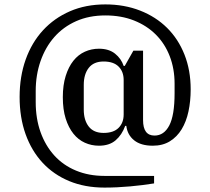

<svg xmlns="http://www.w3.org/2000/svg" viewBox="-20 -730 954 871"><path d="M454 121Q365 121 294 91.5Q223 62 173 8Q123 -46 96 -121.5Q69 -197 69 -290Q69 -383 96.5 -460Q124 -537 175 -592.5Q226 -648 297.5 -679Q369 -710 458 -710Q544 -710 615.5 -682Q687 -654 738 -603.5Q789 -553 817 -482Q845 -411 845 -325Q845 -271 835 -224.5Q825 -178 804 -143.5Q783 -109 750.5 -89Q718 -69 673 -69Q619 -69 588.5 -93.5Q558 -118 553 -159H548Q533 -118 504.5 -93.5Q476 -69 429 -69Q395 -69 365 -82.5Q335 -96 313 -123.5Q291 -151 278 -192Q265 -233 265 -289Q265 -344 278 -385.5Q291 -427 313 -454.5Q335 -482 365 -495.5Q395 -509 429 -509Q474 -509 502 -486.5Q530 -464 541 -431H546L585 -500H629V-185Q629 -115 681 -115Q724 -115 748 -161Q772 -207 772 -307V-350Q772 -418 750 -475Q728 -532 687 -573Q646 -614 588 -637Q530 -660 458 -660Q384 -660 325.5 -634Q267 -608 226.5 -562Q186 -516 164 -453Q142 -390 142 -317V-267Q142 -192 164 -130.5Q186 -69 226.5 -24.5Q267 20 325 44Q383 68 454 68H679V102Q631 110 571 115.5Q511 121 454 121ZM450 -127Q495 -127 518 -150Q541 -173 541 -211V-367Q541 -405 518 -428Q495 -451 450 -451Q405 -451 382.5 -422Q360 -393 360 -345V-233Q360 -185 382.5 -156Q405 -127 450 -127Z"/></svg>

Font: IBM Plex Serif Medm
Style: Regular
Weight: 500
Designer: Mike Abbink, Paul van der Laan, Pieter van Rosmalen
Foundry: Bold Monday
Version: Version 3.001